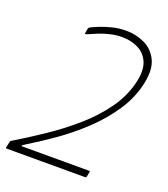

<svg xmlns="http://www.w3.org/2000/svg" viewBox="-141 -768 749 858"><g transform="rotate(20 234.0 -339.0)"><path d="M-10 0Q-12 0 -13.5 -1.5Q-15 -3 -14 -5L-8 -32Q-7 -35 -6 -37Q-5 -39 -2 -40Q61 -78 130.5 -124.5Q200 -171 263.5 -226Q327 -281 373 -345.5Q419 -410 435 -484Q447 -542 430.5 -577.5Q414 -613 380 -629Q346 -645 305 -645Q276 -645 247.5 -638Q219 -631 197 -622Q175 -613 162 -607Q141 -597 143 -605L147 -627Q148 -631 150.5 -633Q153 -635 158 -638Q168 -643 191.5 -652.5Q215 -662 247 -670Q279 -678 312 -678Q360 -678 401 -658.5Q442 -639 462.5 -596.5Q483 -554 468 -484Q452 -411 409 -346.5Q366 -282 306.5 -226Q247 -170 180.5 -123.5Q114 -77 51 -39Q48 -37 48.5 -35Q49 -33 52 -33H370Q375 -33 374 -29L369 -4Q368 -2 367 -1Q366 0 364 0Z"/></g></svg>

Font: Glory Thin Thin
Style: Italic
Weight: 250
Italic angle: -12°
Version: Version 1.011